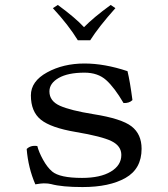

<svg xmlns="http://www.w3.org/2000/svg" viewBox="-20 -747 680 777"><path d="M295 -584Q257 -646 194 -714L214 -727Q285 -675 320 -637Q358 -676 428 -727L447 -714Q380 -639 345 -584ZM88 -144Q104 -160 131 -156Q137 -132 154 -101Q171 -70 191 -53Q222 -27 312 -27Q386 -27 428.5 -52.5Q471 -78 471 -120Q471 -156 432 -175.5Q393 -195 286 -213Q186 -230 145.5 -262.5Q105 -295 105 -361Q105 -418 170.5 -454Q236 -490 322 -490Q403 -490 496 -459Q506 -418 516 -342Q503 -329 480 -330Q443 -393 409.5 -423Q376 -453 322 -453Q255 -453 217.5 -431.5Q180 -410 180 -377Q180 -338 222.5 -319Q265 -300 358 -285Q472 -267 512.5 -235.5Q553 -204 553 -145Q553 -64 488 -27Q423 10 314 10Q231 10 187 -2Q176 -5 157 -5Q147 -5 123 -1Q94 -68 88 -144Z"/></svg>

Font: Libertinus Mono
Style: Regular
Weight: 400
Designer: Philipp H. Poll
Foundry: Khaled Hosny
Version: Version 6.7